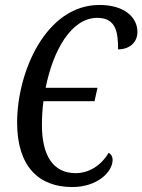

<svg xmlns="http://www.w3.org/2000/svg" viewBox="-20 -744 574 774"><path d="M271 10C373 10 434 -51 434 -100C434 -111 429 -122 418 -128C387 -76 338 -46 285 -46C194 -46 149 -117 149 -240C149 -272 151 -304 155 -336H361L373 -390H164C194 -542 268 -672 372 -672C448 -672 456 -614 456 -545C502 -545 534 -573 534 -615C534 -674 482 -724 381 -724C165 -724 49 -454 49 -250C49 -72 137 10 271 10Z"/></svg>

Font: Noto Serif ExtraCondensed
Style: Italic
Weight: 400
Width: 2
Italic angle: -12°
Designer: Monotype Design Team
Foundry: Monotype Imaging Inc.
Version: Version 2.014